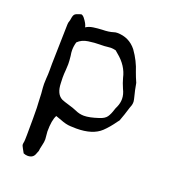

<svg xmlns="http://www.w3.org/2000/svg" viewBox="-134 -637 825 931"><g transform="rotate(20 278.0 -171.0)"><path d="M115.2 196.3Q105 196.3 94.7 191.9Q92.3 190.9 92.3 189.9L93.3 190.9Q86.9 179.2 82.5 171.4Q78.1 163.6 76.4 159.4Q74.7 155.3 74.7 151.9Q74.7 146 76.7 137.2Q78.6 128.4 78.6 18.6Q78.6 -19.5 78.1 -37.6L76.7 -64Q76.2 -86.9 74.7 -109.9Q71.3 -144 71.3 -159.7Q71.3 -172.9 72.3 -186.5Q74.2 -208 74.2 -229.5V-263.7L79.1 -467.3Q79.1 -478 82.5 -485.8Q84.5 -490.2 85.9 -501Q88.4 -519 95 -524.9Q101.6 -530.8 116.2 -534.7Q120.6 -535.6 125.5 -537.6Q132.3 -537.6 141.1 -527.8Q162.1 -501.5 164.6 -484.4Q179.7 -494.6 201.7 -497.8Q223.6 -501 246.1 -502Q280.3 -502.4 303.2 -509.8Q311.5 -512.7 320.3 -512.7Q381.8 -512.7 419.9 -464.8Q454.1 -417 470.2 -364.7Q478.5 -341.3 489.7 -316.4Q495.6 -281.2 505.4 -244.1Q507.8 -234.9 508.8 -225.1Q508.8 -213.9 506.3 -206.5Q503.9 -199.2 501 -191.9Q488.8 -150.9 476.1 -117.7Q472.2 -113.3 468.8 -108.4Q443.8 -72.8 418 -48.3Q376 -8.8 292 -8.8Q285.2 -8.8 261.7 -9.8Q238.3 -10.7 209 -22.5L180.2 -32.7Q165.5 -6.3 165.5 52.2Q168.9 86.4 168.9 91.8Q168.9 106 164.6 122.8Q160.2 139.6 160.2 142.6Q159.7 149.4 158.7 154.8Q154.8 166 151.4 173.3Q143.1 196.3 115.2 196.3ZM305.2 -79.6Q333.5 -79.6 378.9 -94.7Q406.2 -103 416.7 -117.9Q427.2 -132.8 435.5 -160.2Q435.5 -162.1 442.9 -177.7Q451.7 -197.8 451.7 -218.8Q451.7 -242.7 439 -267.6Q427.7 -293.5 421.4 -316.9Q408.7 -376 355.5 -418.9L341.8 -430.7Q326.7 -434.1 316.4 -434.1Q306.6 -433.6 297.9 -432.6Q283.7 -430.7 267.1 -430.7H261.7Q233.9 -430.7 201.7 -426Q169.4 -421.4 149.4 -401.4Q143.1 -380.9 143.1 -359.9Q143.1 -345.7 146 -331.1Q148.9 -304.2 148.9 -288.6Q148.9 -275.9 147.5 -258.8Q145.5 -238.8 145.5 -218.8Q145.5 -204.6 146.5 -190.4Q147.9 -133.3 181.6 -116.7Q194.3 -111.3 216.3 -105Q243.7 -97.2 260.3 -89.8Q282.2 -79.6 305.2 -79.6Z"/></g></svg>

Font: Kurland
Style: Regular
Weight: 400
Designer: GGBot
Version: 0.22